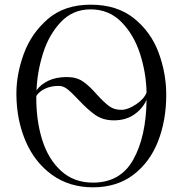

<svg xmlns="http://www.w3.org/2000/svg" viewBox="-20 -780 780 820"><path d="M690 -375Q690 -266 655 -176.5Q620 -87 549.5 -33.5Q479 20 377 20Q276 20 202 -33.5Q128 -87 89.5 -177Q51 -267 50 -375Q49 -460 81 -548.5Q113 -637 184 -698.5Q255 -760 367 -760Q480 -760 552.5 -701.5Q625 -643 657.5 -555Q690 -467 690 -375ZM136 -394Q153 -419 186 -435Q219 -451 266 -451Q307 -451 335 -431.5Q363 -412 394 -376Q425 -342 447 -326Q469 -310 501 -311Q528 -312 562 -335Q596 -358 606 -385Q604 -471 577.5 -552Q551 -633 498 -686.5Q445 -740 367 -740Q291 -740 240 -686Q189 -632 164 -553Q139 -474 136 -394ZM606 -354Q590 -317 554 -291.5Q518 -266 466 -266Q420 -266 387 -289Q354 -312 314 -355Q286 -385 267.5 -399.5Q249 -414 229 -413Q198 -413 173 -401.5Q148 -390 135 -370Q134 -267 160 -183.5Q186 -100 241 -50Q296 0 377 0Q494 0 549 -98Q604 -196 606 -354Z"/></svg>

Font: Viaoda Libre
Style: Regular
Weight: 400
Designer: Gydient
Version: Version 2.000